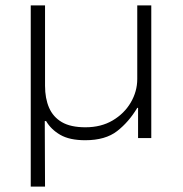

<svg xmlns="http://www.w3.org/2000/svg" viewBox="-20 -512 678 712"><path d="M94 180V-492H147V-194Q147 -147 162 -112.5Q177 -78 209.5 -59Q242 -40 297 -40Q355 -40 398 -65.5Q441 -91 465 -132Q489 -173 489 -219V-492H541V0H492V-112H489Q458 -60 414.5 -26Q371 8 296 8Q238 8 203.5 -12Q169 -32 151 -63H146L147 180Z"/></svg>

Font: Nunito Sans 7pt SemiExpanded ExtraLight
Style: Regular
Weight: 250
Width: 6
Designer: Vernon Adams
Foundry: Vernon Adams
Version: Version 3.101;gftools[0.9.27]